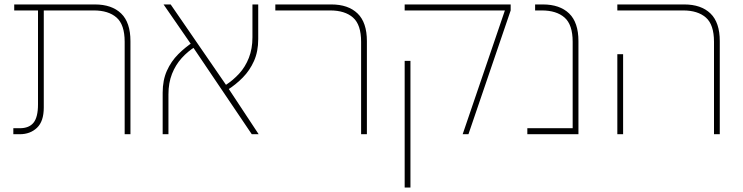

<svg xmlns="http://www.w3.org/2000/svg" viewBox="-20 -604 3344 864"><path d="M541 0V-416Q541 -493 504.5 -525Q468 -557 402 -557H44V-584H407Q483 -584 525 -543.5Q567 -503 567 -419V0ZM40 0V-27H69Q111 -27 131 -52Q151 -77 151 -134V-572H177V-120Q177 -58 146.5 -29Q116 0 69 0Z M1113 0 841 -403 716 -584H748L1004 -212L1144 0ZM712 0V-187Q712 -243 731 -285.5Q750 -328 782 -360Q814 -392 851 -416L859 -394Q825 -373 797.5 -342.5Q770 -312 754 -271.5Q738 -231 738 -179V0ZM1003 -199 995 -221Q1029 -243 1056.5 -273Q1084 -303 1100 -344Q1116 -385 1116 -436V-584H1142V-428Q1142 -372 1123 -329.5Q1104 -287 1072.5 -255Q1041 -223 1003 -199Z M1605 0V-416Q1605 -493 1568.5 -525Q1532 -557 1466 -557H1219V-584H1471Q1547 -584 1589 -543.5Q1631 -503 1631 -419V0Z M2062 0 2252 -557H1801V-584H2278V-557L2088 0ZM1801 240V-330H1827V240Z M2353 0V-27H2557V-416Q2557 -493 2520.5 -525Q2484 -557 2418 -557H2388V-584H2423Q2499 -584 2541 -543.5Q2583 -503 2583 -419V0Z M3193 0V-416Q3193 -493 3156.5 -525Q3120 -557 3054 -557H2758V-584H3059Q3135 -584 3177 -543.5Q3219 -503 3219 -419V0ZM2758 0V-360H2784V0Z"/></svg>

Font: Noto Sans Hebrew Thin
Style: Regular
Weight: 250
Designer: Monotype Design Team
Foundry: Monotype Imaging Inc.
Version: Version 2.003